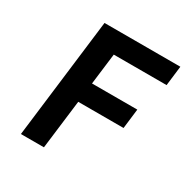

<svg xmlns="http://www.w3.org/2000/svg" viewBox="-152 -782 882 910"><g transform="rotate(30 289.0 -327.0)"><path d="M209 0 242 -268H490L503 -376H255L276 -546H565L578 -654H163L83 0Z"/></g></svg>

Font: Falling Sky
Style: MedObl
Weight: 500
Designer: Paul D. Hunt
Foundry: Adobe Systems Incorporated
Version: Version 1.02